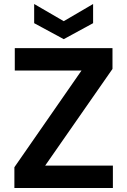

<svg xmlns="http://www.w3.org/2000/svg" viewBox="-20 -941 637 961"><path d="M52 0V-104L388 -588H54V-700H543V-596L206 -112H545V0ZM299 -745 151 -825V-921L299 -835L446 -921V-825Z"/></svg>

Font: DM Sans 9pt
Style: Bold
Weight: 700
Designer: Colophon Foundry, Jonny Pinhorn
Foundry: Colophon Foundry
Version: Version 4.004;gftools[0.9.30]